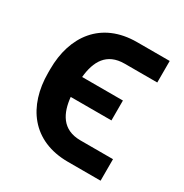

<svg xmlns="http://www.w3.org/2000/svg" viewBox="-133 -652 732 763"><g transform="rotate(30 232.5 -270.5)"><path d="M280.9 -94.8C196.4 -94.8 168 -155.9 161.2 -225.1H348V-316.4H160.9C168 -391.3 198.9 -446.7 280.9 -446.7H430.4V-545.5H280.9C116.8 -545.5 35.5 -430.4 35.5 -280.2V-262.8C35.5 -112.2 115.8 3.9 280.9 3.9H430.4V-94.8Z"/></g></svg>

Font: Magic Ui Pro Semi Bold
Style: Regular
Weight: 600
Designer: Stefan Endress, Andreas Faust
Version: Version 1.000;FEAKit 1.0